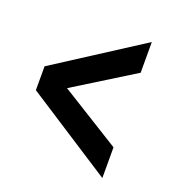

<svg xmlns="http://www.w3.org/2000/svg" viewBox="-98 -668 607 658"><g transform="rotate(20 205.5 -339.0)"><path d="M346 -91 29 -296V-383L346 -587V-475L127 -339L346 -203Z"/></g></svg>

Font: Kreon Medium
Style: Regular
Weight: 500
Version: Version 2.002